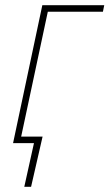

<svg xmlns="http://www.w3.org/2000/svg" viewBox="-20 -548 419 735"><path d="M73 167 110 0H30L142 -528H379L374 -503H163L61 -25H143L99 167Z"/></svg>

Font: Noto Sans Disp Thin
Style: Italic
Weight: 100
Italic angle: -12°
Designer: Monotype Design Team
Foundry: Monotype Imaging Inc.
Version: Version 2.000;GOOG;noto-source:20170915:90ef993387c0